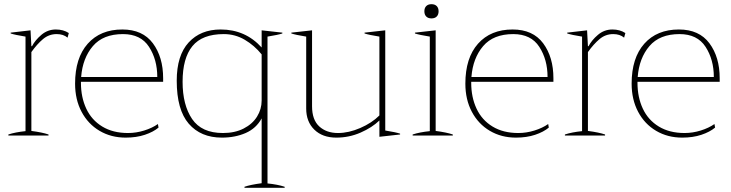

<svg xmlns="http://www.w3.org/2000/svg" viewBox="-20 -648 3496 918"><path d="M20 -5Q53 -16 102 -21V-473Q52 -481 31 -488V-492L126 -503L130 -427H133Q148 -456 178 -481.5Q208 -507 247 -507Q283 -507 309 -490L303 -468Q283 -485 251 -485Q214 -485 185.5 -461Q157 -437 130 -399V-22Q183 -15 212 -5V0H20Z M367 -257V-252Q367 -183 392.5 -128.5Q418 -74 469 -43Q520 -12 592 -12Q631 -12 669.5 -24Q708 -36 735 -55L738 -38Q713 -17 672.5 -3.5Q632 10 581 10Q511 10 456 -22.5Q401 -55 370 -113.5Q339 -172 339 -248Q339 -371 399.5 -439Q460 -507 565 -507Q662 -507 711 -441Q760 -375 760 -274V-257ZM368 -280H732Q732 -363 692.5 -424Q653 -485 568 -485Q473 -485 424 -427.5Q375 -370 368 -280Z M1149 245Q1178 235 1231 228V-82Q1205 -34 1154.5 -12Q1104 10 1041 10Q940 10 882.5 -56.5Q825 -123 825 -262Q825 -383 882 -445Q939 -507 1035 -507Q1153 -507 1231 -421V-503L1330 -492V-488Q1309 -481 1259 -473V229Q1308 234 1341 245V250H1149ZM1231 -167V-388Q1196 -431 1150 -458Q1104 -485 1050 -485Q947 -485 900 -427.5Q853 -370 853 -257Q853 -146 898.5 -79Q944 -12 1046 -12Q1103 -12 1145 -33.5Q1187 -55 1209 -90.5Q1231 -126 1231 -167Z M1893 -9V-5L1794 6V-72Q1759 -38 1704 -14Q1649 10 1588 10Q1522 10 1483 -28Q1444 -66 1444 -129V-473Q1394 -481 1373 -488V-492L1472 -503V-140Q1472 -75 1506.5 -43.5Q1541 -12 1596 -12Q1647 -12 1702.5 -36Q1758 -60 1794 -96V-473Q1744 -481 1723 -488V-492L1822 -503V-24Q1872 -16 1893 -9Z M2009 -594Q2009 -610 2018 -619Q2027 -628 2043 -628Q2059 -628 2068 -619Q2077 -610 2077 -594Q2077 -578 2068 -569Q2059 -560 2043 -560Q2027 -560 2018 -569Q2009 -578 2009 -594ZM1953 -5Q1986 -16 2035 -21V-473Q1985 -481 1964 -488V-492L2063 -503V-22Q2116 -15 2145 -5V0H1953Z M2233 -257V-252Q2233 -183 2258.5 -128.5Q2284 -74 2335 -43Q2386 -12 2458 -12Q2497 -12 2535.5 -24Q2574 -36 2601 -55L2604 -38Q2579 -17 2538.5 -3.5Q2498 10 2447 10Q2377 10 2322 -22.5Q2267 -55 2236 -113.5Q2205 -172 2205 -248Q2205 -371 2265.5 -439Q2326 -507 2431 -507Q2528 -507 2577 -441Q2626 -375 2626 -274V-257ZM2234 -280H2598Q2598 -363 2558.5 -424Q2519 -485 2434 -485Q2339 -485 2290 -427.5Q2241 -370 2234 -280Z M2681 -5Q2714 -16 2763 -21V-473Q2713 -481 2692 -488V-492L2787 -503L2791 -427H2794Q2809 -456 2839 -481.5Q2869 -507 2908 -507Q2944 -507 2970 -490L2964 -468Q2944 -485 2912 -485Q2875 -485 2846.5 -461Q2818 -437 2791 -399V-22Q2844 -15 2873 -5V0H2681Z M3028 -257V-252Q3028 -183 3053.5 -128.5Q3079 -74 3130 -43Q3181 -12 3253 -12Q3292 -12 3330.5 -24Q3369 -36 3396 -55L3399 -38Q3374 -17 3333.5 -3.5Q3293 10 3242 10Q3172 10 3117 -22.5Q3062 -55 3031 -113.5Q3000 -172 3000 -248Q3000 -371 3060.5 -439Q3121 -507 3226 -507Q3323 -507 3372 -441Q3421 -375 3421 -274V-257ZM3029 -280H3393Q3393 -363 3353.5 -424Q3314 -485 3229 -485Q3134 -485 3085 -427.5Q3036 -370 3029 -280Z"/></svg>

Font: Trirong Thin
Style: Regular
Weight: 250
Designer: Katatrad Team
Foundry: CadsonDemak
Version: Version 1.001